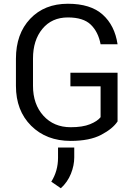

<svg xmlns="http://www.w3.org/2000/svg" viewBox="-20 -741 726 1024"><path d="M357 10.5Q227.5 10.5 146.2 -70.2Q65 -151 65 -283V-428Q65 -560.5 141 -640.8Q217 -721 342 -721Q463 -721 527.5 -663.2Q592 -605.5 607 -505H516.5Q504 -571 464.2 -609.5Q424.5 -648 342 -648Q256.5 -648 206.2 -587.2Q156 -526.5 156 -429V-283Q156 -185 211.5 -123.8Q267 -62.5 357 -62.5Q420.5 -62.5 460 -78.5Q499.5 -94.5 516.5 -116V-280.5H355.5V-353H607V-93.5Q581.5 -54.5 519.8 -22Q458 10.5 357 10.5ZM304.5 263 253.5 228Q289.5 171 289.5 100V46H376V98.5Q376 141.5 358.2 185.8Q340.5 230 304.5 263Z"/></svg>

Font: Roberto Sans
Style: Regular
Weight: 400
Designer: Google (font) & Cristiano Sobral (main changes)
Version: Version 1.500; ttfautohint (v1.8.4.7-5d5b-dirty)